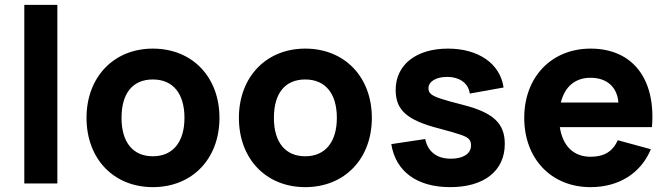

<svg xmlns="http://www.w3.org/2000/svg" viewBox="-20 -755 2745 790"><path d="M216 0V-735H80V0Z M609 15C771 15 883 -101.5 883 -270C883 -438.5 771 -555 609 -555C448 -555 336 -438 336 -270C336 -101.5 447.5 15 609 15ZM609 -112C527 -112 480 -169.5 480 -270C480 -371.5 526 -428 609 -428C691.5 -428 739 -370.5 739 -270C739 -170.5 691 -112 609 -112Z M1236 15C1398 15 1510 -101.5 1510 -270C1510 -438.5 1398 -555 1236 -555C1075 -555 963 -438 963 -270C963 -101.5 1074.5 15 1236 15ZM1236 -112C1154 -112 1107 -169.5 1107 -270C1107 -371.5 1153 -428 1236 -428C1318.5 -428 1366 -370.5 1366 -270C1366 -170.5 1318 -112 1236 -112Z M1832.5 15C1972 15 2057 -52 2057 -163C2057 -247 2010.5 -291 1887 -323C1843 -334 1811.5 -343 1792 -349.5C1753.5 -362.5 1743 -372.5 1743 -392C1743 -419.5 1774 -438.5 1819 -438.5C1871.5 -438.5 1907.5 -412.5 1913 -370L2052 -395C2038 -493 1949 -555 1823 -555C1692.5 -555 1608 -488.5 1608 -385C1608 -301.5 1655 -260 1788 -226C1829.5 -215 1858.5 -206.5 1876 -200.5C1910 -188.5 1918 -178.5 1918 -156C1918 -122 1884.5 -102 1835.5 -102C1777.5 -102 1741 -130 1729.5 -183L1590 -162C1608 -49.5 1695.5 15 1832.5 15Z M2410 -110C2340 -110 2295 -154.5 2283.5 -232H2662.5C2679 -428 2585 -555 2410 -555C2250 -555 2137 -439 2137 -270C2137 -103 2247 15 2410 15C2526 15 2617 -42 2658 -141L2522 -178C2501 -131.5 2465.5 -110 2410 -110ZM2287.5 -333C2303.5 -398 2346 -435 2410 -435C2477 -435 2519.5 -397 2524.5 -333Z"/></svg>

Font: Vela Sans ExtBd
Style: Regular
Weight: 800
Designer: Principal design: Mikhail Sharanda - project Manrope.
Design modification: Ravid Balaliev
Foundry: Mikhail Sharanda
Version: Version 1.001